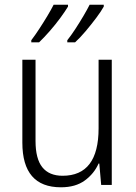

<svg xmlns="http://www.w3.org/2000/svg" viewBox="-20 -786 576 816"><path d="M455 -532V0H410L402 -91H399Q380 -48 340.5 -19Q301 10 239 10Q75 10 75 -180V-532H131V-187Q131 -111 160 -75Q189 -39 246 -39Q399 -39 399 -241V-532ZM421 -758Q410 -738 389 -710Q368 -682 344 -653.5Q320 -625 299 -606H266V-615Q282 -635 300 -662.5Q318 -690 334.5 -718Q351 -746 361 -766H421ZM269 -758Q257 -738 236.5 -710Q216 -682 191.5 -654Q167 -626 146 -606H113V-615Q129 -636 147 -663.5Q165 -691 181.5 -718.5Q198 -746 208 -766H269Z"/></svg>

Font: Noto Sans Lao SemiCondensed Light
Style: Regular
Weight: 300
Width: 4
Designer: Monotype Design Team
Foundry: Monotype Imaging Inc.
Version: Version 2.003; ttfautohint (v1.8.4.7-5d5b)